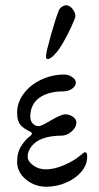

<svg xmlns="http://www.w3.org/2000/svg" viewBox="-20 -695 374 729"><path d="M45 0ZM45 -81Q45 -117 61.5 -142Q78 -167 93 -177Q101 -183 101 -188Q101 -192 95 -195Q69 -207 57 -221.5Q45 -236 45 -268Q45 -306 70 -339.5Q95 -373 136.5 -392.5Q178 -412 224 -412Q240 -412 254 -402.5Q268 -393 268 -381Q268 -368 253.5 -358Q239 -348 221 -348Q162 -348 128.5 -323Q95 -298 95 -252Q95 -236 104.5 -226Q114 -216 127 -216Q137 -216 170 -236Q212 -261 228 -261Q244 -261 257 -251.5Q270 -242 270 -231Q270 -211 251.5 -195.5Q233 -180 215 -180Q173 -180 142 -169Q117 -160 101 -141Q85 -122 85 -100Q85 -83 105.5 -67.5Q126 -52 154 -52Q186 -52 223 -68Q260 -84 280 -101Q287 -106 293.5 -111.5Q300 -117 301 -117Q307 -117 309 -113.5Q311 -110 311 -100Q311 -69 289 -43Q267 -17 231 -1.5Q195 14 156 14Q112 14 78.5 -13.5Q45 -41 45 -81ZM155 -484Q155 -497 174 -564Q193 -631 204 -657Q208 -665 216 -670Q224 -675 231 -675Q245 -675 256.5 -659.5Q268 -644 266 -631Q265 -625 251.5 -595Q238 -565 220.5 -534.5Q203 -504 189 -490Q183 -483 175.5 -477Q168 -471 162 -471Q157 -471 156 -473Q155 -475 155 -478.5Q155 -482 155 -484Z"/></svg>

Font: EB Garamond
Style: Regular
Weight: 400
Designer: Georg Duffner and Octavio Pardo
Foundry: Georg Duffner
Version: Version 1.000; ttfautohint (v1.6)